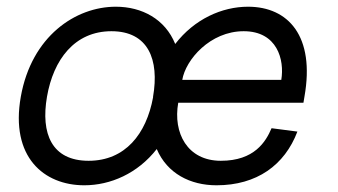

<svg xmlns="http://www.w3.org/2000/svg" viewBox="-20 -536 1006 572"><path d="M231 16C309 16 390 -19 447 -92C478 -19 547 16 625 16C745 16 828 -44 866 -144L789 -154C772 -114 738 -57 638 -57C538 -57 495 -140 511 -230H884L887 -248C919 -428 839 -516 719 -516C641 -516 559 -479 502 -405C472 -479 403 -516 325 -516C205 -516 74 -428 42 -248C10 -68 111 16 231 16ZM120 -248C139 -358 202 -443 312 -443C422 -443 455 -358 436 -248V-246C416 -137 353 -57 244 -57C134 -57 101 -138 120 -248ZM523 -298C533 -358 606 -443 706 -443C806 -443 828 -358 818 -298Z"/></svg>

Font: Uncut Sans
Style: Italic
Weight: 400
Italic angle: -10°
Designer: Kasper Nordkvist
Foundry: Uncut Type
Version: Version 1.111;FEAKit 1.0